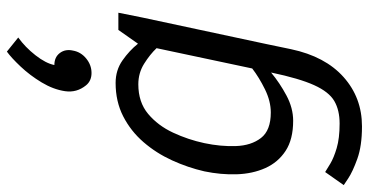

<svg xmlns="http://www.w3.org/2000/svg" viewBox="-277 -587 1072 558"><g transform="rotate(-90 259.0 -308.0)"><path d="M293 -442Q241 -442 207 -413.5Q173 -385 152.5 -341Q132 -297 122 -250Q112 -203 113.5 -158.5Q115 -114 137 -85.5Q159 -57 211 -57Q244 -57 278.5 -74Q313 -91 339 -111L398 -389Q380 -408 353 -425Q326 -442 293 -442ZM38 101Q46 106 62.5 116Q79 126 107.5 134.5Q136 143 179 143Q218 143 244.5 127.5Q271 112 290.5 69Q310 26 327 -55V-56Q297 -31 260.5 -11.5Q224 8 187 8Q133 8 99.5 -14Q66 -36 49.5 -73Q33 -110 31.5 -156Q30 -202 40 -250Q51 -298 72 -344Q93 -390 125 -427Q157 -464 200 -486Q243 -508 297 -508Q334 -508 362.5 -488Q391 -468 411 -443L451 -500H501L487 -430L410 -70L395 2Q374 101 314 154.5Q254 208 171 208H170Q114 208 76.5 194.5Q39 181 19.5 168Q0 155 0 155ZM349 -686Q372 -686 384 -670Q396 -654 391 -632Q387 -609 368 -593.5Q349 -578 326 -578Q303 -578 290 -594Q268 -621 273 -655Q278 -689 298.5 -723Q319 -757 344.5 -784Q370 -811 388 -824L429 -791Q401 -771 377.5 -741Q354 -711 349 -686Z"/></g></svg>

Font: Epunda Sans
Style: Italic
Weight: 400
Italic angle: -12.0243°
Designer: Simon Atzbach
Foundry: typofactur
Version: Version 2.204; ttfautohint (v1.8.4.7-5d5b)